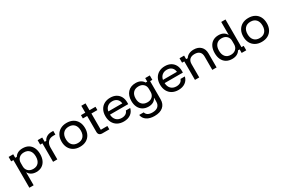

<svg xmlns="http://www.w3.org/2000/svg" viewBox="118 -2058 5331 3626"><g transform="rotate(-30 2783.5 -245.0)"><path d="M89.2 200V-403.3H40.8V-500H140.8V-423.3H175.8Q200.8 -465.8 244.2 -487.9Q287.5 -510 347.5 -510Q423.3 -510 475.8 -478.3Q528.3 -446.7 556.2 -388.3Q584.2 -330 584.2 -250Q584.2 -170 556.7 -111.7Q529.2 -53.3 477.9 -21.7Q426.7 10 355.8 10Q296.7 10 252.5 -13.8Q208.3 -37.5 185.8 -80.8H182.5V200ZM333.3 -70Q408.3 -70 449.6 -117.5Q490.8 -165 490.8 -250Q490.8 -335 449.6 -382.5Q408.3 -430 333.3 -430Q265 -430 223.8 -390.8Q182.5 -351.7 182.5 -286.7V-213.3Q182.5 -148.3 223.8 -109.2Q265 -70 333.3 -70Z M721.7 0V-403.3H673.3V-500H773.3V-406.7H808.3Q829.2 -452.5 872.9 -478.3Q916.7 -504.2 975.8 -504.2H1016.7V-424.2H970.8Q895.8 -424.2 855 -380Q814.2 -335.8 814.2 -260.8V0Z M1307.5 10Q1230 10 1172.1 -22.1Q1114.2 -54.2 1082.5 -112.5Q1050.8 -170.8 1050.8 -250Q1050.8 -329.2 1082.5 -387.5Q1114.2 -445.8 1172.1 -477.9Q1230 -510 1307.5 -510Q1387.5 -510 1444.6 -478.3Q1501.7 -446.7 1532.9 -388.3Q1564.2 -330 1564.2 -250Q1564.2 -170.8 1532.9 -112.1Q1501.7 -53.3 1444.2 -21.7Q1386.7 10 1307.5 10ZM1307.5 -71.7Q1385 -71.7 1427.9 -118.8Q1470.8 -165.8 1470.8 -250Q1470.8 -335 1427.9 -381.7Q1385 -428.3 1307.5 -428.3Q1230.8 -428.3 1187.5 -381.2Q1144.2 -334.2 1144.2 -250Q1144.2 -165.8 1187.5 -118.8Q1230.8 -71.7 1307.5 -71.7Z M1795.8 0Q1755.8 0 1733.8 -20.4Q1711.7 -40.8 1711.7 -81.7V-428.3H1618.3V-500H1712.5V-650H1804.2V-500H1935V-428.3H1805V-73.3H1948.3V0Z M2263.3 10Q2185 10 2127.5 -22.1Q2070 -54.2 2038.8 -113.3Q2007.5 -172.5 2007.5 -251.7Q2007.5 -330.8 2038.8 -388.8Q2070 -446.7 2126.7 -478.3Q2183.3 -510 2259.2 -510Q2331.7 -510 2384.6 -480.8Q2437.5 -451.7 2466.7 -398.3Q2495.8 -345 2495.8 -271.7V-234.2H2097.5Q2101.7 -155.8 2145.4 -112.1Q2189.2 -68.3 2262.5 -68.3Q2313.3 -68.3 2348.3 -89.6Q2383.3 -110.8 2396.7 -152.5H2491.7Q2473.3 -75 2412.9 -32.5Q2352.5 10 2263.3 10ZM2100.8 -302.5H2405.8Q2399.2 -364.2 2360.4 -398.3Q2321.7 -432.5 2258.3 -432.5Q2195.8 -432.5 2154.2 -398.3Q2112.5 -364.2 2100.8 -302.5Z M2818.3 210Q2714.2 210 2649.2 166.7Q2584.2 123.3 2572.5 46.7H2670.8Q2693.3 131.7 2816.7 131.7Q2895 131.7 2936.7 94.6Q2978.3 57.5 2978.3 -10.8V-91.7H2974.2Q2954.2 -47.5 2910.8 -23.8Q2867.5 0 2808.3 0Q2737.5 0 2685 -31.2Q2632.5 -62.5 2604.2 -119.6Q2575.8 -176.7 2575.8 -255Q2575.8 -372.5 2639.2 -441.2Q2702.5 -510 2812.5 -510Q2872.5 -510 2915.8 -487.9Q2959.2 -465.8 2984.2 -423.3H3019.2V-500H3119.2V-403.3H3070.8V-6.7Q3070.8 95.8 3004.6 152.9Q2938.3 210 2818.3 210ZM2830.8 -81.7Q2896.7 -81.7 2937.1 -120Q2977.5 -158.3 2977.5 -221.7V-288.3Q2977.5 -351.7 2937.1 -390Q2896.7 -428.3 2830.8 -428.3Q2755 -428.3 2712.1 -382.9Q2669.2 -337.5 2669.2 -255Q2669.2 -172.5 2712.1 -127.1Q2755 -81.7 2830.8 -81.7Z M3455 10Q3376.7 10 3319.2 -22.1Q3261.7 -54.2 3230.4 -113.3Q3199.2 -172.5 3199.2 -251.7Q3199.2 -330.8 3230.4 -388.8Q3261.7 -446.7 3318.3 -478.3Q3375 -510 3450.8 -510Q3523.3 -510 3576.2 -480.8Q3629.2 -451.7 3658.3 -398.3Q3687.5 -345 3687.5 -271.7V-234.2H3289.2Q3293.3 -155.8 3337.1 -112.1Q3380.8 -68.3 3454.2 -68.3Q3505 -68.3 3540 -89.6Q3575 -110.8 3588.3 -152.5H3683.3Q3665 -75 3604.6 -32.5Q3544.2 10 3455 10ZM3292.5 -302.5H3597.5Q3590.8 -364.2 3552.1 -398.3Q3513.3 -432.5 3450 -432.5Q3387.5 -432.5 3345.8 -398.3Q3304.2 -364.2 3292.5 -302.5Z M3815.8 0V-403.3H3767.5V-500H3867.5V-423.3H3902.5Q3928.3 -465 3973.3 -487.1Q4018.3 -509.2 4079.2 -509.2Q4175.8 -509.2 4231.7 -453.8Q4287.5 -398.3 4287.5 -305.8V0H4194.2V-290Q4194.2 -357.5 4157.9 -392.5Q4121.7 -427.5 4051.7 -427.5Q3982.5 -427.5 3945.8 -392.5Q3909.2 -357.5 3909.2 -290V0Z M4627.5 10Q4552.5 10 4499.6 -21.7Q4446.7 -53.3 4418.8 -111.7Q4390.8 -170 4390.8 -250Q4390.8 -330 4418.3 -388.3Q4445.8 -446.7 4497.1 -478.3Q4548.3 -510 4619.2 -510Q4679.2 -510 4722.9 -486.7Q4766.7 -463.3 4789.2 -419.2H4792.5V-700H4885.8V-96.7H4934.2V0H4834.2V-76.7H4799.2Q4774.2 -34.2 4730.8 -12.1Q4687.5 10 4627.5 10ZM4641.7 -70Q4710 -70 4751.2 -109.2Q4792.5 -148.3 4792.5 -213.3V-286.7Q4792.5 -351.7 4751.2 -390.8Q4710 -430 4641.7 -430Q4566.7 -430 4525.4 -382.5Q4484.2 -335 4484.2 -250Q4484.2 -165 4525.4 -117.5Q4566.7 -70 4641.7 -70Z M5270.8 10Q5193.3 10 5135.4 -22.1Q5077.5 -54.2 5045.8 -112.5Q5014.2 -170.8 5014.2 -250Q5014.2 -329.2 5045.8 -387.5Q5077.5 -445.8 5135.4 -477.9Q5193.3 -510 5270.8 -510Q5350.8 -510 5407.9 -478.3Q5465 -446.7 5496.2 -388.3Q5527.5 -330 5527.5 -250Q5527.5 -170.8 5496.2 -112.1Q5465 -53.3 5407.5 -21.7Q5350 10 5270.8 10ZM5270.8 -71.7Q5348.3 -71.7 5391.2 -118.8Q5434.2 -165.8 5434.2 -250Q5434.2 -335 5391.2 -381.7Q5348.3 -428.3 5270.8 -428.3Q5194.2 -428.3 5150.8 -381.2Q5107.5 -334.2 5107.5 -250Q5107.5 -165.8 5150.8 -118.8Q5194.2 -71.7 5270.8 -71.7Z"/></g></svg>

Font: Funnel Display Light
Style: Regular
Weight: 400
Version: Version 1.000